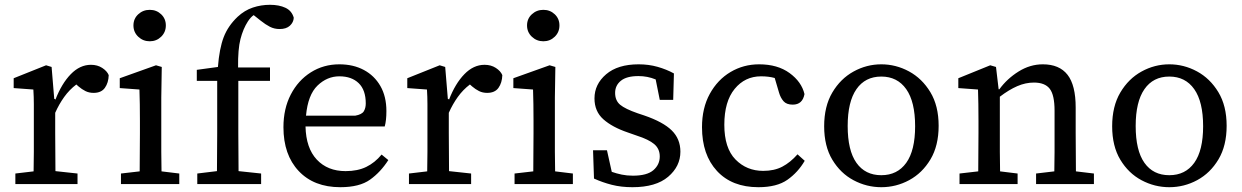

<svg xmlns="http://www.w3.org/2000/svg" viewBox="-20 -767 5177 800"><path d="M44 0V-44L120 -53Q121 -91 121 -134.5Q121 -178 121 -213V-264Q121 -303 121 -333Q121 -363 119 -394L37 -400V-441L172 -495L195 -488L206 -355L210 -354V-352H211Q237 -419 275 -458Q313 -497 359 -497Q386 -497 406 -484Q426 -471 433 -454Q432 -422 417 -401Q402 -380 370 -380Q351 -380 336 -387.5Q321 -395 307 -407L298 -415Q269 -393 247.5 -363Q226 -333 210 -297V-213Q210 -178 210.5 -135Q211 -92 211 -54L303 -44V0Z M484 0V-44L562 -53Q562 -91 562.5 -134.5Q563 -178 563 -213V-263Q563 -303 562.5 -333Q562 -363 561 -394L479 -400V-441L630 -495L654 -488L652 -361V-213Q652 -178 652 -134.5Q652 -91 653 -53L727 -44V0ZM604 -595Q576 -595 556 -614Q536 -633 536 -661Q536 -689 556 -707.5Q576 -726 604 -726Q632 -726 651.5 -707.5Q671 -689 671 -661Q671 -633 651.5 -614Q632 -595 604 -595Z M802 0V-44L884 -54Q884 -94 884.5 -133.5Q885 -173 885 -213V-430H800V-476L888 -488Q894 -565 912 -612Q930 -659 970 -697Q999 -724 1033.5 -735.5Q1068 -747 1105 -747Q1143 -747 1169.5 -734.5Q1196 -722 1204 -693Q1203 -674 1188 -660Q1173 -646 1145 -646Q1123 -646 1104.5 -655.5Q1086 -665 1066 -681L1037 -704Q1025 -696 1013 -678Q993 -647 982 -604.5Q971 -562 972 -486H1105V-430H973V-213Q973 -173 973.5 -133.5Q974 -94 974 -54L1068 -44V0Z M1394 -449Q1343 -449 1303 -410.5Q1263 -372 1255 -285H1460Q1488 -290 1496 -303.5Q1504 -317 1504 -336Q1504 -392 1474.5 -420.5Q1445 -449 1394 -449ZM1398 13Q1288 13 1224.5 -54.5Q1161 -122 1161 -237Q1161 -314 1191.5 -373Q1222 -432 1275 -465.5Q1328 -499 1394 -499Q1452 -499 1496 -475.5Q1540 -452 1565 -408.5Q1590 -365 1590 -304Q1590 -265 1583 -240H1253Q1255 -150 1300 -102Q1345 -54 1420 -54Q1470 -54 1506 -71.5Q1542 -89 1570 -123L1598 -100Q1566 -50 1522 -18.5Q1478 13 1398 13Z M1684 0V-44L1760 -53Q1761 -91 1761 -134.5Q1761 -178 1761 -213V-264Q1761 -303 1761 -333Q1761 -363 1759 -394L1677 -400V-441L1812 -495L1835 -488L1846 -355L1850 -354V-352H1851Q1877 -419 1915 -458Q1953 -497 1999 -497Q2026 -497 2046 -484Q2066 -471 2073 -454Q2072 -422 2057 -401Q2042 -380 2010 -380Q1991 -380 1976 -387.5Q1961 -395 1947 -407L1938 -415Q1909 -393 1887.5 -363Q1866 -333 1850 -297V-213Q1850 -178 1850.5 -135Q1851 -92 1851 -54L1943 -44V0Z M2124 0V-44L2202 -53Q2202 -91 2202.5 -134.5Q2203 -178 2203 -213V-263Q2203 -303 2202.5 -333Q2202 -363 2201 -394L2119 -400V-441L2270 -495L2294 -488L2292 -361V-213Q2292 -178 2292 -134.5Q2292 -91 2293 -53L2367 -44V0ZM2244 -595Q2216 -595 2196 -614Q2176 -633 2176 -661Q2176 -689 2196 -707.5Q2216 -726 2244 -726Q2272 -726 2291.5 -707.5Q2311 -689 2311 -661Q2311 -633 2291.5 -614Q2272 -595 2244 -595Z M2615 13Q2568 13 2529 3Q2490 -7 2455 -23L2451 -141H2509L2529 -51Q2549 -44 2570.5 -39.5Q2592 -35 2617 -35Q2676 -35 2702.5 -58Q2729 -81 2729 -115Q2729 -147 2706 -166.5Q2683 -186 2633 -202L2596 -215Q2531 -237 2494 -270Q2457 -303 2457 -357Q2457 -416 2505.5 -457.5Q2554 -499 2641 -499Q2683 -499 2720 -488.5Q2757 -478 2788 -461L2785 -351H2729L2712 -436Q2678 -450 2640 -450Q2591 -450 2567 -430.5Q2543 -411 2543 -380Q2543 -348 2564 -330.5Q2585 -313 2637 -295L2664 -286Q2743 -259 2779 -223.5Q2815 -188 2815 -135Q2815 -74 2764 -30.5Q2713 13 2615 13Z M3140 13Q3030 13 2967.5 -54.5Q2905 -122 2905 -237Q2905 -317 2937.5 -376Q2970 -435 3024 -467Q3078 -499 3143 -499Q3220 -499 3270 -462.5Q3320 -426 3332 -375Q3324 -331 3283 -331Q3257 -331 3244.5 -345.5Q3232 -360 3226 -381L3208 -442Q3183 -449 3151 -449Q3084 -449 3041 -396.5Q2998 -344 2998 -247Q2998 -150 3044.5 -102.5Q3091 -55 3160 -55Q3206 -55 3239.5 -72.5Q3273 -90 3303 -124L3333 -97Q3305 -49 3261 -18Q3217 13 3140 13Z M3652 13Q3591 13 3536.5 -16Q3482 -45 3448 -101.5Q3414 -158 3414 -241Q3414 -324 3448 -381.5Q3482 -439 3536.5 -469Q3591 -499 3652 -499Q3713 -499 3767.5 -469.5Q3822 -440 3856.5 -383Q3891 -326 3891 -243Q3891 -160 3857 -103Q3823 -46 3768.5 -16.5Q3714 13 3652 13ZM3652 -37Q3719 -37 3756 -88.5Q3793 -140 3793 -241Q3793 -343 3756 -395.5Q3719 -448 3652 -448Q3585 -448 3548.5 -395.5Q3512 -343 3512 -242Q3512 -140 3548.5 -88.5Q3585 -37 3652 -37Z M3978 0V-44L4056 -53Q4056 -91 4056.5 -134.5Q4057 -178 4057 -213V-264Q4057 -303 4056.5 -333Q4056 -363 4055 -394L3973 -400V-441L4106 -495L4130 -488L4141 -395H4144Q4176 -439 4224 -469Q4272 -499 4325 -499Q4394 -499 4428 -455.5Q4462 -412 4462 -319V-213Q4462 -177 4462.5 -134Q4463 -91 4463 -53L4538 -44V0H4297V-44L4373 -53Q4374 -91 4374 -134Q4374 -177 4374 -213V-306Q4374 -371 4354 -397Q4334 -423 4288 -423Q4253 -423 4218.5 -408Q4184 -393 4146 -364V-213Q4146 -178 4146 -134.5Q4146 -91 4147 -53L4220 -44V0Z M4852 13Q4791 13 4736.5 -16Q4682 -45 4648 -101.5Q4614 -158 4614 -241Q4614 -324 4648 -381.5Q4682 -439 4736.5 -469Q4791 -499 4852 -499Q4913 -499 4967.5 -469.5Q5022 -440 5056.5 -383Q5091 -326 5091 -243Q5091 -160 5057 -103Q5023 -46 4968.5 -16.5Q4914 13 4852 13ZM4852 -37Q4919 -37 4956 -88.5Q4993 -140 4993 -241Q4993 -343 4956 -395.5Q4919 -448 4852 -448Q4785 -448 4748.5 -395.5Q4712 -343 4712 -242Q4712 -140 4748.5 -88.5Q4785 -37 4852 -37Z"/></svg>

Font: Source Serif 4 SmText
Style: Regular
Weight: 400
Designer: Frank Grießhammer
Foundry: Adobe
Version: Version 4.005;hotconv 1.1.0;makeotfexe 2.6.0